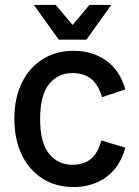

<svg xmlns="http://www.w3.org/2000/svg" viewBox="-20 -745 560 775"><path d="M277 10Q206 10 152 -24Q98 -58 68 -120Q38 -182 38 -265Q38 -349 68 -410.5Q98 -472 152 -506Q206 -540 277 -540Q353 -540 408.5 -500.5Q464 -461 486 -384L392 -353Q376 -405 347 -427.5Q318 -450 272 -450Q214 -450 178 -405.5Q142 -361 142 -265Q142 -169 178 -124.5Q214 -80 272 -80Q318 -80 346.5 -103Q375 -126 389 -178L486 -149Q464 -70 408.5 -30Q353 10 277 10ZM223 -585 341 -725H429L329 -585ZM217 -585 117 -725H205L323 -585Z"/></svg>

Font: Radio Canada Big
Style: Regular
Weight: 400
Designer: Étienne Aubert Bonn
Foundry: Coppers and Brasses
Version: Version 1.001